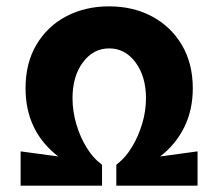

<svg xmlns="http://www.w3.org/2000/svg" viewBox="-20 -585 688 605"><path d="M45 0H301.5V-65.5L296.5 -70Q273 -87.5 252.8 -120.2Q232.5 -153 220.5 -193.8Q208.5 -234.5 208.5 -275.5Q208.5 -344.5 241.2 -388.5Q274 -432.5 324 -432.5Q374.5 -432.5 407.2 -388.2Q440 -344 440 -275Q440 -235 428 -195Q416 -155 396 -122Q376 -89 351.5 -70L346.5 -65.5V0H602.5V-108L484.5 -92Q533.5 -129.5 560.5 -184Q587.5 -238.5 587.5 -306.5Q587.5 -385 553.2 -443Q519 -501 459.5 -533Q400 -565 323.5 -565Q249 -565 189.2 -533.8Q129.5 -502.5 95 -444.5Q60.5 -386.5 60.5 -307Q60.5 -171.5 163.5 -92L45 -108Z"/></svg>

Font: Spartan
Style: Bold
Weight: 700
Designer: Matt Bailey, Mirko Velimirovic
Foundry: Matt Bailey
Version: Version 1.003; ttfautohint (v1.8.3)